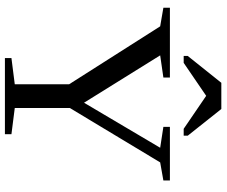

<svg xmlns="http://www.w3.org/2000/svg" viewBox="-88 -810 899 762"><g transform="rotate(90 361.0 -429.5)"><path d="M409.2 -257.8V-39.1L513.2 -25.9V0H210.9V-25.9L314.9 -39.1V-254.9L85 -616.2L11.2 -628.9V-654.8H288.1V-628.9L200.2 -616.2L388.2 -314L566.9 -616.2L483.9 -628.9V-654.8H696.8V-628.9L625 -616.2ZM202.6 -709.5V-725.6L309.1 -858.9H413.1L519 -725.6V-709.5H491.7L360.8 -798.8L230 -709.5Z"/></g></svg>

Font: Tinos
Style: Regular
Weight: 400
Designer: Steve Matteson
Foundry: Monotype Imaging Inc.
Version: Version 1.23